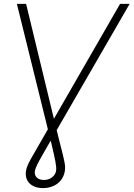

<svg xmlns="http://www.w3.org/2000/svg" viewBox="-20 -747 684 983"><path d="M66.4 -727.3H113.6L256 -138.8L594.8 -727.3H643.8L270.2 -80.6L273.1 -69.2Q277.7 -50.8 281.6 -34.4Q285.5 -18.1 289.4 -3.9Q296.9 24.1 301.7 44.9Q306.5 65.7 309.7 80.6Q315.3 107.2 312.1 127.8Q308.9 147.7 299.7 163.9Q290.5 180 275.9 191.6Q261.4 203.1 242.2 209.5Q223 215.9 200.3 215.9Q176.8 215.9 159.1 209.2Q141.3 202.4 130 190.5Q118.6 178.6 114.3 161.9Q110.1 145.2 113.6 125Q115.8 113.3 121.4 99.8Q127.1 86.3 138.5 65.7Q149.9 45.1 167.8 14.6Q185.7 -16 212 -62.1L225.1 -85.2ZM204.5 174.4Q217 174.4 227.6 170.8Q238.3 167.3 246.4 160.9Q254.6 154.5 260.1 146Q265.6 137.4 267 127.8Q268.5 119.7 267.4 107.4Q266.3 95.2 263.5 79.2Q260.3 62.1 254.4 35.9Q248.6 9.6 239.7 -27Q218.4 9.6 203.7 35.3Q188.9 61.1 179.7 78.1Q170.5 95.2 165.5 107.6Q160.5 120 158.7 128.2Q157 137.8 159.3 146.3Q161.6 154.8 167.4 161Q173.3 167.3 182.7 170.8Q192.1 174.4 204.5 174.4Z"/></svg>

Font: Inter P Extra Light
Style: Italic
Weight: 200
Italic angle: 9.39999°
Designer: Rasmus Andersson
Foundry: rsms
Version: Version 3.018;git-588b23468